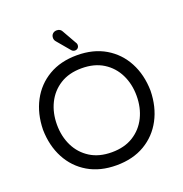

<svg xmlns="http://www.w3.org/2000/svg" viewBox="-156 -1031 1123 1178"><g transform="rotate(-20 406.0 -442.0)"><path d="M406 10Q299 10 221 -36Q143 -82 100 -163Q57 -244 55 -349Q57 -454 100 -535Q143 -616 221 -662Q299 -708 406 -708Q513 -708 591 -662Q669 -616 712 -535Q755 -454 757 -349Q755 -244 712 -163Q669 -82 591 -36Q513 10 406 10ZM406 -75Q489 -75 547 -111.5Q605 -148 635.5 -210Q666 -272 666 -349Q666 -426 635.5 -488Q605 -550 547 -586.5Q489 -623 406 -623Q323 -623 265 -586.5Q207 -550 176.5 -488Q146 -426 146 -349Q146 -272 176.5 -210Q207 -148 265 -111.5Q323 -75 406 -75ZM406 -739Q393 -739 384 -750L315 -832Q305 -843 305 -857Q305 -874 315.5 -884Q326 -894 342 -894Q355 -894 363 -888.5Q371 -883 375 -875L426 -785Q428 -783 430.5 -777.5Q433 -772 433 -766Q433 -754 425.5 -746.5Q418 -739 406 -739Z"/></g></svg>

Font: Varela Round
Style: Regular
Weight: 400
Designer: Joe Prince, Avraham Cornfeld
Foundry: Joe Prince, Avraham Cornfeld
Version: Version 3.010; ttfautohint (v1.8.4.7-5d5b)